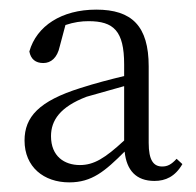

<svg xmlns="http://www.w3.org/2000/svg" viewBox="-20 -830 407 399"><path d="M124 -451C171 -451 198 -474 239 -515C243 -476 263 -454 301 -454C324 -454 344 -463 359 -489L347 -500C336 -488 328 -484 317 -484C299 -484 289 -497 289 -533V-692C289 -776 254 -810 180 -810C108 -810 56 -776 41 -723C44 -707 54 -699 70 -699C86 -699 99 -710 104 -733L116 -778C134 -784 149 -786 164 -786C216 -786 238 -766 238 -696V-672C209 -665 178 -657 147 -647C61 -620 31 -587 31 -538C31 -483 71 -451 124 -451ZM238 -538C198 -501 175 -487 146 -487C114 -487 86 -505 86 -547C86 -580 105 -608 160 -629L238 -651Z"/></svg>

Font: Noto Serif KR Light
Style: Regular
Weight: 300
Designer: Ryoko NISHIZUKA 西塚涼子 (kana & ideographs); Frank Grießhammer (Latin, Greek & Cyrillic); Wenlong ZHANG 张文龙 (bopomofo); San
Foundry: Adobe
Version: Version 2.001;hotconv 1.1.0;makeotfexe 2.6.0